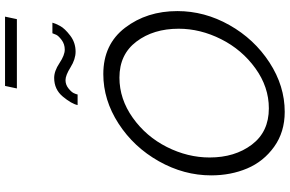

<svg xmlns="http://www.w3.org/2000/svg" viewBox="-214 -931 1150 762"><g transform="rotate(-90 361.0 -550.0)"><path d="M391 -1058 401 -1105H676L666 -1058ZM424 -865Q406 -865 391.5 -853.5Q377 -842 372.5 -832.5Q368 -823 367 -817H325Q330 -841 358.5 -875.5Q387 -910 433 -910Q460 -910 491.5 -889Q523 -868 545 -868Q567 -868 583.5 -880.5Q600 -893 604 -902Q608 -911 610 -917H652Q649 -905 639 -886.5Q629 -868 601 -846.5Q573 -825 537 -825Q507 -825 475 -845Q443 -865 424 -865ZM46 -287Q46 -395 102 -494.5Q158 -594 251.5 -654.5Q345 -715 448 -715Q566 -715 632 -628.5Q698 -542 698 -421Q698 -313 642.5 -214.5Q587 -116 494 -55.5Q401 5 298 5Q218 5 159.5 -37Q101 -79 73.5 -144Q46 -209 46 -287ZM628 -416Q628 -516 577 -583.5Q526 -651 434 -651Q349 -651 274.5 -598Q200 -545 158.5 -462.5Q117 -380 117 -293Q117 -193 168 -125.5Q219 -58 312 -58Q397 -58 471 -111.5Q545 -165 586.5 -247.5Q628 -330 628 -416Z"/></g></svg>

Font: Raleway-v4020
Style: Italic
Weight: 400
Italic angle: -12°
Designer: Matt McInerney, Pablo Impallari, Rodrigo Fuenzalida
Foundry: Matt McInerney, Pablo Impallari, Rodrigo Fuenzalida
Version: Version 4.020;PS 004.020;hotconv 1.0.88;makeotf.lib2.5.64775